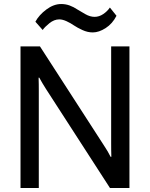

<svg xmlns="http://www.w3.org/2000/svg" viewBox="-20 -944 753 964"><path d="M83 0H174.8V-488.3Q174.8 -502.9 174.6 -521.2Q174.3 -539.6 173.8 -554.2H177.2Q184.1 -542 192.4 -527.3Q200.7 -512.7 210.4 -498L532.2 0H629.9V-710.9H538.1V-222.7Q538.1 -208 538.3 -189.7Q538.6 -171.4 539.1 -156.7H535.2Q529.3 -168.9 520.8 -183.6Q512.2 -198.2 502.4 -212.9L180.7 -710.9H83ZM157.7 -835 194.3 -793.5Q204.1 -808.1 228 -827.4Q252 -846.7 277.8 -846.7Q293.9 -846.7 314.2 -837.4Q334.5 -828.1 352.1 -815.9Q367.7 -805.2 393.8 -793.2Q419.9 -781.2 445.8 -781.2Q476.6 -781.2 510.5 -803Q544.4 -824.7 564.9 -864.7L531.7 -906.2Q519 -887.2 498.3 -873.3Q477.5 -859.4 455.1 -859.4Q432.1 -859.4 408.4 -873Q384.8 -886.7 370.1 -895.5Q349.6 -909.2 329.6 -916.5Q309.6 -923.8 287.1 -923.8Q249.5 -923.8 212.6 -896.2Q175.8 -868.7 157.7 -835Z"/></svg>

Font: Roboto Flex
Style: Regular
Weight: 400
Designer: Berlow after Robertson
Foundry: Google
Version: Version 3.200;gftools[0.9.32]